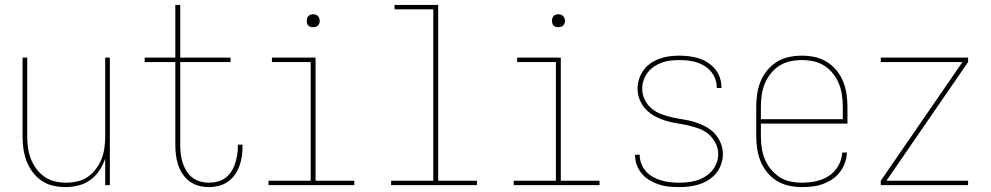

<svg xmlns="http://www.w3.org/2000/svg" viewBox="-20 -755 4040 783"><path d="M247 8Q221 8 195.5 2Q170 -4 149 -18.5Q128 -33 112.5 -54Q97 -75 88 -99Q79 -123 75.5 -148.5Q72 -174 72 -200V-520H91V-200Q91 -177 94 -153.5Q97 -130 105.5 -108Q114 -86 128 -67Q142 -48 161 -34.5Q180 -21 203.5 -15.5Q227 -10 250 -10Q273 -10 296.5 -15.5Q320 -21 339 -34.5Q358 -48 372 -67Q386 -86 394.5 -108Q403 -130 406 -153.5Q409 -177 409 -200V-520H428V0H409V-108Q400 -82 385 -59.5Q370 -37 348 -21Q326 -5 299.5 1.5Q273 8 247 8Z M832 8Q811 8 790.5 2.5Q770 -3 753.5 -15Q737 -27 725 -45Q713 -63 706.5 -82.5Q700 -102 697.5 -123Q695 -144 695 -165V-502H570V-520H695V-735H715V-520H920V-502H715V-165Q715 -147 717 -128.5Q719 -110 724.5 -92.5Q730 -75 739.5 -59Q749 -43 763.5 -31.5Q778 -20 796 -15Q814 -10 832 -10Q850 -10 867.5 -14.5Q885 -19 899 -29.5Q913 -40 923 -55Q933 -70 938.5 -87Q944 -104 947 -121.5Q950 -139 950 -157V-165H969V-156Q969 -136 966 -116Q963 -96 956 -77Q949 -58 937 -41.5Q925 -25 908.5 -13.5Q892 -2 872 3Q852 8 832 8Z M1075 0V-18H1247V-502H1089V-520H1267V-18H1425V0ZM1257 -644Q1252 -644 1246.5 -645.5Q1241 -647 1237.5 -650.5Q1234 -654 1232.5 -659.5Q1231 -665 1231 -670Q1231 -675 1232.5 -680.5Q1234 -686 1237.5 -689.5Q1241 -693 1246.5 -695Q1252 -697 1257 -697Q1262 -697 1267.5 -695Q1273 -693 1276.5 -689.5Q1280 -686 1282 -680.5Q1284 -675 1284 -670Q1284 -665 1282 -659.5Q1280 -654 1276.5 -650.5Q1273 -647 1267.5 -645.5Q1262 -644 1257 -644Z M1575 0V-18H1747V-717H1589V-735H1767V-18H1925V0Z M2075 0V-18H2247V-502H2089V-520H2267V-18H2425V0ZM2257 -644Q2252 -644 2246.5 -645.5Q2241 -647 2237.5 -650.5Q2234 -654 2232.5 -659.5Q2231 -665 2231 -670Q2231 -675 2232.5 -680.5Q2234 -686 2237.5 -689.5Q2241 -693 2246.5 -695Q2252 -697 2257 -697Q2262 -697 2267.5 -695Q2273 -693 2276.5 -689.5Q2280 -686 2282 -680.5Q2284 -675 2284 -670Q2284 -665 2282 -659.5Q2280 -654 2276.5 -650.5Q2273 -647 2267.5 -645.5Q2262 -644 2257 -644Z M2749 8Q2728 8 2707.5 6Q2687 4 2667.5 -2.5Q2648 -9 2630 -19.5Q2612 -30 2598.5 -45.5Q2585 -61 2577.5 -80.5Q2570 -100 2570 -121V-124H2589V-121Q2589 -103 2596 -86Q2603 -69 2615 -55.5Q2627 -42 2643.5 -33Q2660 -24 2677.5 -19Q2695 -14 2713 -12Q2731 -10 2749 -10Q2767 -10 2785.5 -12Q2804 -14 2822 -19.5Q2840 -25 2856 -35Q2872 -45 2884 -59Q2896 -73 2902.5 -90.5Q2909 -108 2909 -127Q2909 -150 2898 -171.5Q2887 -193 2869.5 -208Q2852 -223 2829.5 -231Q2807 -239 2784.5 -244Q2762 -249 2739 -252.5Q2716 -256 2693.5 -263Q2671 -270 2650.5 -281Q2630 -292 2614 -309Q2598 -326 2589 -348Q2580 -370 2580 -394Q2580 -414 2586.5 -433.5Q2593 -453 2605 -469.5Q2617 -486 2634 -497.5Q2651 -509 2670.5 -516Q2690 -523 2710.5 -525.5Q2731 -528 2751 -528Q2771 -528 2791 -525.5Q2811 -523 2830 -517Q2849 -511 2866 -500Q2883 -489 2896 -473.5Q2909 -458 2915.5 -439Q2922 -420 2922 -400V-396H2903V-399Q2903 -417 2896.5 -434Q2890 -451 2879 -464Q2868 -477 2852.5 -486.5Q2837 -496 2820.5 -501Q2804 -506 2786.5 -508Q2769 -510 2751 -510Q2733 -510 2715 -508Q2697 -506 2680 -500Q2663 -494 2648 -484Q2633 -474 2622 -460Q2611 -446 2605 -428.5Q2599 -411 2599 -394Q2599 -370 2609.5 -348.5Q2620 -327 2638 -312Q2656 -297 2678 -289Q2700 -281 2723 -276Q2746 -271 2769 -267.5Q2792 -264 2814 -257Q2836 -250 2857 -239Q2878 -228 2894 -211Q2910 -194 2919 -172Q2928 -150 2928 -127Q2928 -106 2921 -85.5Q2914 -65 2901 -49Q2888 -33 2870 -21.5Q2852 -10 2832 -3.5Q2812 3 2791 5.5Q2770 8 2749 8Z M3251 8Q3224 8 3198 2.5Q3172 -3 3149.5 -16.5Q3127 -30 3109.5 -51Q3092 -72 3082 -96.5Q3072 -121 3068 -147Q3064 -173 3064 -200V-320Q3064 -346 3068 -372.5Q3072 -399 3082 -423.5Q3092 -448 3109 -468.5Q3126 -489 3148.5 -503Q3171 -517 3197.5 -522.5Q3224 -528 3250 -528Q3276 -528 3302.5 -522.5Q3329 -517 3351.5 -503Q3374 -489 3391 -468.5Q3408 -448 3418 -423.5Q3428 -399 3432 -372.5Q3436 -346 3436 -320V-251H3083V-200Q3083 -176 3086.5 -152Q3090 -128 3099 -106Q3108 -84 3123.5 -65Q3139 -46 3159 -33Q3179 -20 3203 -15Q3227 -10 3251 -10Q3279 -10 3307.5 -16Q3336 -22 3360 -37.5Q3384 -53 3398.5 -78.5Q3413 -104 3415 -133H3434Q3433 -111 3425.5 -90.5Q3418 -70 3405 -53Q3392 -36 3374 -24Q3356 -12 3335.5 -4.5Q3315 3 3293.5 5.5Q3272 8 3251 8ZM3083 -269H3417V-320Q3417 -344 3413.5 -368Q3410 -392 3401 -414Q3392 -436 3377 -455Q3362 -474 3341.5 -487Q3321 -500 3297.5 -505Q3274 -510 3250 -510Q3226 -510 3202.5 -505Q3179 -500 3158.5 -487Q3138 -474 3123 -455Q3108 -436 3099 -414Q3090 -392 3086.5 -368Q3083 -344 3083 -320Z M3572 0V-18L3905 -502H3572V-520H3928V-502L3595 -18H3928V0Z"/></svg>

Font: Iosevka SS18 Thin
Style: Regular
Weight: 100
Monospace: yes
Designer: Belleve Invis
Foundry: Belleve Invis
Version: Version 25.1.1; ttfautohint (v1.8.4)